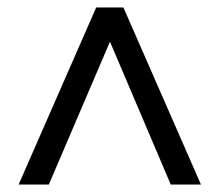

<svg xmlns="http://www.w3.org/2000/svg" viewBox="-20 -648 589 515"><path d="M30 -153 238 -628H311L519 -153H438L261 -569H289L111 -153Z"/></svg>

Font: Nunito Sans 10pt SemiCondensed SemiBold
Style: Regular
Weight: 600
Width: 4
Designer: Vernon Adams
Foundry: Vernon Adams
Version: Version 3.101;gftools[0.9.27]